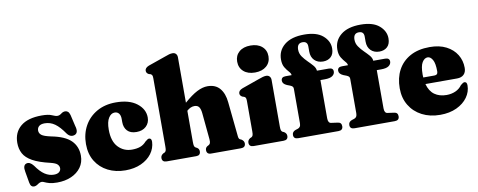

<svg xmlns="http://www.w3.org/2000/svg" viewBox="-65 -1058 3420 1374"><g transform="rotate(-10 1645.0 -371.0)"><path d="M243.5 -46.5Q269.5 -46.5 282.2 -57.5Q295 -68.5 295 -84.5Q295 -100 283 -112.5Q271 -125 234 -134Q152 -153 106.5 -178.5Q61 -204 42.8 -238Q24.5 -272 24.5 -315.5Q24.5 -391.5 76.5 -435.2Q128.5 -479 230 -479Q278.5 -479 303.2 -467.8Q328 -456.5 341.5 -456.5Q356.5 -456.5 370.8 -467.8Q385 -479 400.5 -479Q411.5 -479 420.2 -472Q429 -465 434.5 -446.5L453.5 -364.5Q469.5 -312.5 439 -300.5Q407.5 -289 383.5 -321Q348 -373 314.8 -396.5Q281.5 -420 241.5 -420Q213.5 -420 200 -408Q186.5 -396 186.5 -377Q186.5 -357 203 -343.8Q219.5 -330.5 271 -319.5Q370 -300.5 413.5 -257.2Q457 -214 457 -147Q457 -98.5 431 -62.5Q405 -26.5 360 -6.8Q315 13 257.5 13Q222.5 13 201.2 7Q180 1 167.8 -5Q155.5 -11 148.5 -11Q134.5 -11 118.8 0.5Q103 12 88 12Q77.5 12 70 4.5Q62.5 -3 59 -21.5L45 -102.5Q35.5 -151 63 -159.5Q88.5 -167.5 114 -134.5Q146.5 -87.5 178 -67Q209.5 -46.5 243.5 -46.5Z M975.5 -333Q975.5 -294 949.2 -269.2Q923 -244.5 879 -244.5Q835 -244.5 812.5 -268.5Q790 -292.5 790 -332V-355.5Q790 -381 778.8 -395Q767.5 -409 748 -409Q722 -409 703.8 -380.5Q685.5 -352 685.5 -294.5Q685.5 -211 725.5 -168.5Q765.5 -126 825.5 -126Q860 -126 885.2 -135Q910.5 -144 930 -166.5Q941.5 -176 947.5 -179.5Q953.5 -183 959 -182.5Q976.5 -182 976 -156Q974 -109.5 945.8 -71.2Q917.5 -33 868.2 -10.5Q819 12 754 12Q683.5 12 627.5 -16.2Q571.5 -44.5 539.2 -97Q507 -149.5 507 -222Q507 -295.5 539.2 -353.8Q571.5 -412 630.2 -445.5Q689 -479 768 -479Q865.5 -479 920.5 -436.5Q975.5 -394 975.5 -333Z M1263 -719.5V-389.5Q1317 -437 1358 -458Q1399 -479 1434.5 -479Q1492.5 -479 1524 -441.8Q1555.5 -404.5 1561.5 -340L1585.5 -104.5Q1587 -84.5 1589.2 -76.8Q1591.5 -69 1598 -65L1608.5 -60.5Q1627.5 -48 1627.5 -30Q1627.5 0 1594 0H1377Q1345.5 0 1345.5 -30.5Q1345.5 -47.5 1360.5 -57L1371 -62.5Q1378 -66.5 1381.5 -74.8Q1385 -83 1383.5 -103L1365 -296.5Q1362 -326 1351.5 -340.8Q1341 -355.5 1318 -355.5Q1290 -355.5 1263.5 -331.5L1263 -331V-104.5Q1263 -83.5 1265.8 -75Q1268.5 -66.5 1275.5 -62.5L1286 -57Q1300.5 -47.5 1300.5 -30.5Q1300.5 0 1269.5 0H1055Q1021.5 0 1021.5 -30Q1021.5 -49 1040.5 -60.5L1051 -65Q1057.5 -69 1060.5 -76.8Q1063.5 -84.5 1063.5 -104.5V-603.5Q1063.5 -619 1059.8 -625.2Q1056 -631.5 1048 -635L1037.5 -637.5Q1019 -646.5 1019 -664.5Q1019 -685.5 1048 -697L1171 -740Q1192 -748 1204.5 -751.5Q1217 -755 1229.5 -755Q1245.5 -755 1254.2 -745Q1263 -735 1263 -719.5Z M1788.5 -516.5Q1736 -516.5 1705.5 -543.5Q1675 -570.5 1675 -615Q1675 -659 1705.5 -685.8Q1736 -712.5 1788.5 -712.5Q1840.5 -712.5 1871.5 -685.8Q1902.5 -659 1902.5 -615Q1902.5 -570.5 1871.5 -543.5Q1840.5 -516.5 1788.5 -516.5ZM1895 -444V-104.5Q1895 -84.5 1898 -76.8Q1901 -69 1907.5 -65L1918 -60.5Q1936.5 -49 1936.5 -30Q1936.5 0 1903 0H1687Q1653.5 0 1653.5 -30Q1653.5 -49 1672 -60.5L1682.5 -65Q1689 -69 1692 -76.8Q1695 -84.5 1695 -104.5V-327.5Q1695 -343.5 1691.2 -349.8Q1687.5 -356 1679.5 -359L1669.5 -362Q1650.5 -371 1650.5 -388.5Q1650.5 -409.5 1680 -421L1803 -464.5Q1841.5 -479.5 1861 -479.5Q1877 -479.5 1886 -469.5Q1895 -459.5 1895 -444Z M2239 -104.5Q2239 -69.5 2261.5 -67L2308.5 -60.5Q2335.5 -57.5 2335.5 -30Q2335.5 0 2302.5 0H2010Q1977 0 1977 -29Q1977 -52.5 2002 -61.5L2018 -66.5Q2029.5 -70 2035.2 -78.8Q2041 -87.5 2041 -104.5V-354Q2041 -363 2036.5 -369Q2032 -375 2018.5 -380.5L1996.5 -389Q1966 -402.5 1966 -425Q1966 -452.5 1998.5 -452.5H2042Q2041.5 -465.5 2027.8 -480.2Q2014 -495 2000.2 -517.2Q1986.5 -539.5 1986.5 -575.5Q1986.5 -641 2037 -682Q2087.5 -723 2180.5 -723Q2270 -723 2315.5 -683.8Q2361 -644.5 2361 -591.5Q2361 -551 2339 -530.2Q2317 -509.5 2281.5 -509.5Q2242.5 -509.5 2219 -533.2Q2195.5 -557 2195.5 -596.5V-634Q2195.5 -671 2159.5 -671Q2119.5 -671 2119.5 -624Q2119.5 -596 2135.2 -573.2Q2151 -550.5 2171.5 -530.5Q2192 -510.5 2208.2 -491.8Q2224.5 -473 2226 -452.5H2312Q2344 -452.5 2344 -426.5Q2344 -407.5 2326.8 -394.8Q2309.5 -382 2270.5 -382H2239ZM2648.5 -104.5Q2648.5 -69.5 2671 -67L2718 -60.5Q2745 -57.5 2745 -30Q2745 0 2712 0H2419.5Q2386.5 0 2386.5 -29Q2386.5 -52.5 2411.5 -61.5L2427.5 -66.5Q2439 -70 2444.8 -78.8Q2450.5 -87.5 2450.5 -104.5V-354Q2450.5 -363 2446 -369Q2441.5 -375 2428 -380.5L2406 -389Q2375.5 -402.5 2375.5 -425Q2375.5 -452.5 2408 -452.5H2451.5Q2451 -465.5 2437.2 -480.2Q2423.5 -495 2409.8 -517.2Q2396 -539.5 2396 -575.5Q2396 -641 2446.5 -682Q2497 -723 2590 -723Q2679.5 -723 2725 -683.8Q2770.5 -644.5 2770.5 -591.5Q2770.5 -551 2748.5 -530.2Q2726.5 -509.5 2691 -509.5Q2652 -509.5 2628.5 -533.2Q2605 -557 2605 -596.5V-634Q2605 -671 2569 -671Q2529 -671 2529 -624Q2529 -596 2544.8 -573.2Q2560.5 -550.5 2581 -530.5Q2601.5 -510.5 2617.8 -491.8Q2634 -473 2635.5 -452.5H2721.5Q2753.5 -452.5 2753.5 -426.5Q2753.5 -407.5 2736.2 -394.8Q2719 -382 2680 -382H2648.5Z M3271 -289Q3271 -258 3253.5 -240.8Q3236 -223.5 3204 -223.5H2974Q2988 -170.5 3023.2 -145.2Q3058.5 -120 3110 -120Q3145.5 -120 3175 -133Q3204.5 -146 3223 -172Q3241.5 -188.5 3251.5 -188Q3269 -187.5 3269 -162Q3269 -115.5 3240.5 -75.8Q3212 -36 3160.8 -12Q3109.5 12 3041.5 12Q2966.5 12 2909.2 -17.8Q2852 -47.5 2819.8 -100.8Q2787.5 -154 2787.5 -225Q2787.5 -300.5 2818 -357.5Q2848.5 -414.5 2907 -446.8Q2965.5 -479 3049 -479Q3119.5 -479 3169 -453.5Q3218.5 -428 3244.8 -385Q3271 -342 3271 -289ZM2966 -293Q2966 -282 2967 -272.5H3048Q3073 -272.5 3073 -298Q3073 -357.5 3057.8 -383.2Q3042.5 -409 3022.5 -409Q2999.5 -409 2982.8 -382.5Q2966 -356 2966 -293Z"/></g></svg>

Font: Fraunces 72pt Soft Black
Style: Regular
Weight: 900
Version: Version 1.000;[b76b70a41]